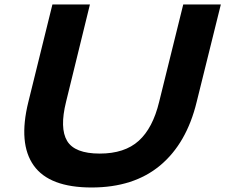

<svg xmlns="http://www.w3.org/2000/svg" viewBox="-20 -830 1009 860"><path d="M969.2 -810.1 860.8 -373Q815.9 -188 697.5 -89.1Q579.1 9.8 390.1 9.8Q201.2 9.8 131.1 -88.6Q61 -187 106.9 -373L214.8 -810.1H382.8L275.9 -374Q246.6 -255.9 280.5 -199Q314.5 -142.1 426.8 -142.1Q538.1 -142.1 601.3 -199.2Q664.6 -256.3 692.9 -374L800.8 -810.1Z"/></svg>

Font: Sinkin Sans 700 Bold Italic
Style: Bold Italic
Weight: 700
Italic angle: -112°
Designer: Keith Bates
Foundry: K-Type
Version: Sinkin Sans (version 1.0)  by Keith Bates   •   © 2014   www